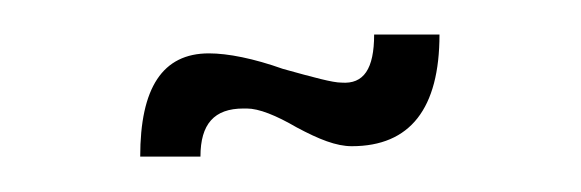

<svg xmlns="http://www.w3.org/2000/svg" viewBox="-20 -835 330 109"><path d="M59.6 -746.1H93.8C93.8 -764.6 101.6 -773.4 118.2 -773.4H120.1C127 -773.4 136.7 -769.5 148.4 -762.7C161.1 -755.9 170.9 -752 179.7 -752C212.9 -752 229.5 -773.4 229.5 -815.4H192.4C192.4 -795.9 186.5 -787.1 173.8 -788.1C168.9 -788.1 158.2 -791 140.6 -795.9C124 -801.8 109.4 -804.7 98.6 -804.7C72.3 -804.7 59.6 -785.2 59.6 -746.1Z"/></svg>

Font: Caledo
Style: Light
Weight: 300
Designer: BSozoo
Foundry: BSozoo
Version: Version 002.000